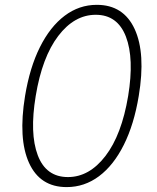

<svg xmlns="http://www.w3.org/2000/svg" viewBox="-20 -757 642 787"><path d="M253.2 9.9Q144.2 9.9 99.1 -89.1Q54 -188.2 82.7 -363.6Q101.9 -480.1 143.6 -563.7Q185.4 -647.4 244.9 -692.3Q304.3 -737.2 376.8 -737.2Q486.2 -737.2 532 -637.8Q577.8 -538.4 548.7 -363.6Q529.5 -247.2 487.6 -163.4Q445.7 -79.5 386 -34.8Q326.3 9.9 253.2 9.9ZM258.5 -31.2Q345.9 -31.2 412.3 -117.7Q478.7 -204.2 505.3 -363.6Q530.5 -517.4 496.1 -606.9Q461.6 -696.4 372.5 -696.4Q284.8 -696.4 218.8 -609.7Q152.7 -523.1 126.4 -363.6Q100.9 -209.9 134.8 -120.6Q168.7 -31.2 258.5 -31.2Z"/></svg>

Font: Inter UI Extra Light
Style: Italic
Weight: 200
Italic angle: -9.39999°
Designer: Rasmus Andersson
Foundry: rsms
Version: 3.2;8d6f07862